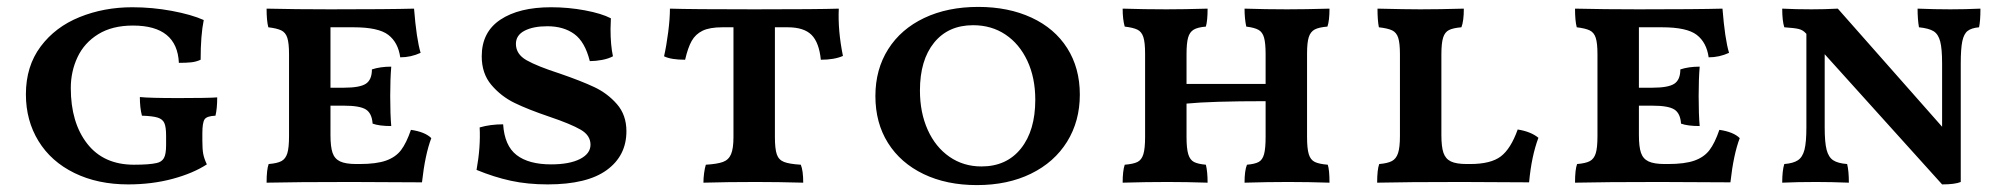

<svg xmlns="http://www.w3.org/2000/svg" viewBox="-20 -527 5824 556"><path d="M55 -254Q55 -335 97.5 -392Q140 -449 210.5 -477.5Q281 -506 363 -506Q421 -506 477.5 -495.5Q534 -485 570 -469Q561 -425 561 -354Q548 -348 533.5 -346.5Q519 -345 498 -345Q493 -453 365 -453Q305 -453 264.5 -428Q224 -403 204.5 -361.5Q185 -320 185 -272Q185 -172 232.5 -111Q280 -50 368 -50Q413 -50 434 -55Q448 -58 454.5 -69Q461 -80 461 -107V-134Q461 -159 456 -170.5Q451 -182 436.5 -186.5Q422 -191 391 -192Q385 -215 385 -246Q412 -243 498 -243Q584 -243 609 -245Q609 -213 604 -192Q579 -191 572.5 -181.5Q566 -172 566 -141V-119Q566 -95 568.5 -81.5Q571 -68 579 -51Q539 -25 479.5 -9Q420 7 351 7Q263 7 195.5 -26Q128 -59 91.5 -118.5Q55 -178 55 -254Z M1229 -127Q1211 -80 1202 1L997 0Q838 0 752 2Q752 -36 758 -52Q783 -54 795 -60.5Q807 -67 812 -83Q817 -99 817 -133V-370Q817 -402 812 -417.5Q807 -433 794.5 -439Q782 -445 757 -448Q752 -467 752 -502Q836 -500 936 -500Q1105 -500 1179 -502Q1186 -414 1198 -374Q1170 -361 1139 -361Q1133 -404 1104.5 -426Q1076 -448 1004 -448H937V-273H976Q1022 -273 1039.5 -284.5Q1057 -296 1057 -326Q1081 -334 1113 -334Q1110 -298 1110 -249Q1110 -195 1113 -162Q1078 -162 1059 -169Q1057 -199 1039.5 -210Q1022 -221 976 -221H937V-136Q937 -102 943 -84.5Q949 -67 965 -59.5Q981 -52 1012 -52H1021Q1070 -52 1098 -62Q1126 -72 1141.5 -92.5Q1157 -113 1170 -151Q1211 -145 1229 -127Z M1360 -35Q1372 -101 1369 -158Q1400 -167 1437 -167Q1441 -105 1476 -78Q1511 -51 1576 -51Q1629 -51 1659.5 -66.5Q1690 -82 1690 -108Q1690 -135 1661.5 -151.5Q1633 -168 1571 -189Q1509 -210 1470 -229Q1431 -248 1403 -281Q1375 -314 1375 -364Q1375 -434 1429 -470Q1483 -506 1576 -506Q1626 -506 1674 -497Q1722 -488 1749 -474L1748 -443Q1748 -396 1755 -364Q1742 -357 1723.5 -353.5Q1705 -350 1688 -350Q1674 -406 1643 -428.5Q1612 -451 1565 -451Q1524 -451 1499 -438Q1474 -425 1474 -400Q1474 -370 1505 -352.5Q1536 -335 1601 -314Q1662 -293 1700.5 -275Q1739 -257 1766.5 -225.5Q1794 -194 1794 -147Q1794 -76 1737 -34.5Q1680 7 1566 7Q1508 7 1459.5 -3.5Q1411 -14 1360 -35Z M2421 -365Q2396 -354 2357 -354Q2352 -404 2330 -426Q2308 -448 2261 -448H2224V-130Q2224 -96 2229.5 -80Q2235 -64 2250.5 -58Q2266 -52 2299 -50Q2306 -33 2306 2Q2234 0 2168 0Q2087 0 2017 2Q2017 -11 2019 -26Q2021 -41 2024 -50Q2057 -52 2073.5 -58Q2090 -64 2097 -80.5Q2104 -97 2104 -130V-448H2072Q2035 -448 2014.5 -438Q1994 -428 1983 -408.5Q1972 -389 1964 -354Q1923 -354 1903 -364Q1910 -395 1915 -434Q1920 -473 1920 -502Q1980 -500 2165 -500Q2350 -500 2409 -502Q2406 -439 2421 -365Z M2515 -249Q2515 -326 2552 -384.5Q2589 -443 2656.5 -475Q2724 -507 2813 -507Q2900 -507 2967 -476Q3034 -445 3070.5 -387.5Q3107 -330 3107 -253Q3107 -176 3070 -116.5Q3033 -57 2965.5 -24Q2898 9 2809 9Q2721 9 2654.5 -23Q2588 -55 2551.5 -113Q2515 -171 2515 -249ZM2978 -238Q2978 -302 2955 -351Q2932 -400 2891.5 -427Q2851 -454 2798 -454Q2726 -454 2685 -403.5Q2644 -353 2644 -265Q2644 -201 2666.5 -151Q2689 -101 2729.5 -73Q2770 -45 2822 -45Q2895 -45 2936.5 -97Q2978 -149 2978 -238Z M3825 -50Q3830 -35 3830 2Q3768 0 3710 0Q3652 0 3584 2Q3584 -33 3591 -50Q3614 -52 3625 -58Q3636 -64 3640.5 -80.5Q3645 -97 3645 -130V-234Q3487 -234 3416 -227V-130Q3416 -97 3421 -80.5Q3426 -64 3437.5 -58Q3449 -52 3472 -50Q3477 -30 3477 2Q3415 0 3361 0Q3299 0 3231 2Q3231 -32 3237 -50Q3262 -52 3274 -58Q3286 -64 3291 -80.5Q3296 -97 3296 -130V-372Q3296 -404 3291 -419.5Q3286 -435 3274 -441Q3262 -447 3237 -450Q3231 -471 3231 -502Q3293 -500 3358 -500Q3409 -500 3477 -502Q3477 -467 3472 -450Q3448 -448 3436.5 -441Q3425 -434 3420.5 -418Q3416 -402 3416 -370V-284H3645V-370Q3645 -402 3640.5 -418Q3636 -434 3624.5 -440.5Q3613 -447 3589 -450Q3584 -473 3584 -502Q3646 -500 3707 -500Q3760 -500 3830 -502Q3830 -467 3824 -450Q3799 -448 3787 -441.5Q3775 -435 3770 -419.5Q3765 -404 3765 -372V-130Q3765 -97 3770 -80.5Q3775 -64 3787.5 -58Q3800 -52 3825 -50Z M4375 -152Q4413 -146 4435 -128Q4415 -75 4408 1L4213 0Q4054 0 3968 2Q3968 -36 3974 -52Q3998 -54 4010.5 -60.5Q4023 -67 4028.5 -83.5Q4034 -100 4034 -133V-370Q4034 -402 4029 -417.5Q4024 -433 4011.5 -439Q3999 -445 3973 -448Q3969 -468 3969 -502Q4053 -500 4093 -500Q4147 -500 4219 -502Q4219 -466 4212 -448Q4188 -446 4176 -440Q4164 -434 4159 -418Q4154 -402 4154 -369V-136Q4154 -102 4160 -84.5Q4166 -67 4181.5 -59.5Q4197 -52 4228 -52H4237Q4297 -52 4326 -74Q4355 -96 4375 -152Z M5018 -127Q5000 -80 4991 1L4786 0Q4627 0 4541 2Q4541 -36 4547 -52Q4572 -54 4584 -60.5Q4596 -67 4601 -83Q4606 -99 4606 -133V-370Q4606 -402 4601 -417.5Q4596 -433 4583.5 -439Q4571 -445 4546 -448Q4541 -467 4541 -502Q4625 -500 4725 -500Q4894 -500 4968 -502Q4975 -414 4987 -374Q4959 -361 4928 -361Q4922 -404 4893.5 -426Q4865 -448 4793 -448H4726V-273H4765Q4811 -273 4828.5 -284.5Q4846 -296 4846 -326Q4870 -334 4902 -334Q4899 -298 4899 -249Q4899 -195 4902 -162Q4867 -162 4848 -169Q4846 -199 4828.5 -210Q4811 -221 4765 -221H4726V-136Q4726 -102 4732 -84.5Q4738 -67 4754 -59.5Q4770 -52 4801 -52H4810Q4859 -52 4887 -62Q4915 -72 4930.5 -92.5Q4946 -113 4959 -151Q5000 -145 5018 -127Z M5715 -502Q5715 -466 5711 -448Q5689 -446 5678 -437.5Q5667 -429 5662.5 -407.5Q5658 -386 5658 -343V0Q5641 7 5604 7L5264 -370V-158Q5264 -115 5269.5 -93.5Q5275 -72 5288.5 -63Q5302 -54 5329 -52Q5334 -32 5334 2Q5282 0 5239 0Q5185 0 5141 2Q5141 -33 5147 -52Q5173 -54 5186.5 -63Q5200 -72 5205.5 -93.5Q5211 -115 5211 -158V-429L5209 -431Q5201 -440 5189 -443Q5177 -446 5147 -448Q5141 -467 5141 -502Q5179 -500 5226 -500Q5264 -500 5302 -502L5604 -160V-343Q5604 -386 5598.5 -407Q5593 -428 5579.5 -436.5Q5566 -445 5537 -448Q5533 -471 5533 -502Q5583 -500 5628 -500Q5671 -500 5715 -502Z"/></svg>

Font: Vollkorn SC SemiBold
Style: Regular
Weight: 600
Designer: Friedrich Althausen
Foundry: Friedrich Althausen
Version: Version 4.015